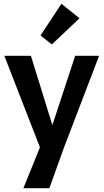

<svg xmlns="http://www.w3.org/2000/svg" viewBox="-20 -782 550 1019"><path d="M255 -546 195 -594 306 -762 402 -685ZM104 217 192 0 3 -486H144L258 -118L379 -486H506L320 0L242 217Z"/></svg>

Font: Cantarell
Style: Bold
Weight: 700
Designer: Dave Crossland, Nikolaus Waxweiler, Florian Fecher, Jacques Le Bailly, Eben Sorkin, Alexei Vanyashin, Alexios Zavras, Em
Version: Version 0.303